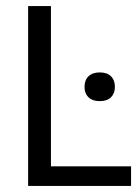

<svg xmlns="http://www.w3.org/2000/svg" viewBox="-20 -615 456 635"><path d="M73 0V-595H148.5V-65H413.5V0ZM310 -280.5Q286 -280.5 272.8 -293.2Q259.5 -306 259.5 -327.5Q259.5 -350 272.8 -362.8Q286 -375.5 310 -375.5Q334 -375.5 347 -362.8Q360 -350 360 -327.5Q360 -306 347 -293.2Q334 -280.5 310 -280.5Z"/></svg>

Font: Encode Sans SC Condensed
Style: Regular
Weight: 400
Width: 3
Designer: Multiple Designers
Foundry: Impallari Type
Version: Version 3.002